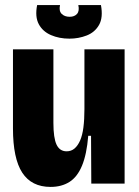

<svg xmlns="http://www.w3.org/2000/svg" viewBox="-20 -722 546 755"><path d="M179 13Q104 13 67.5 -43Q31 -99 31 -217V-528H190V-239Q190 -179 202.5 -153Q215 -127 242 -127Q260 -127 273 -138Q286 -149 295 -169.5Q304 -190 308 -221Q312 -252 312 -293V-528H470V-234V0H339L338 -188H327Q321 -115 302.5 -70.5Q284 -26 253 -6.5Q222 13 179 13ZM126 -702H216Q211 -679 222.5 -667.5Q234 -656 254 -656Q273 -656 283 -667.5Q293 -679 288 -702H377Q386 -653 369.5 -624Q353 -595 321 -582.5Q289 -570 253 -570Q213 -570 180.5 -584Q148 -598 132.5 -627Q117 -656 126 -702Z"/></svg>

Font: Bricolage Grotesque 72pt SemiCondensed ExtraBold
Style: Regular
Weight: 800
Width: 4
Designer: Mathieu Triay
Foundry: Atelier Triay
Version: Version 1.001;gftools[0.9.33.dev8+g029e19f]